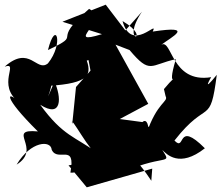

<svg xmlns="http://www.w3.org/2000/svg" viewBox="-22 -758 947 821"><path d="M514 -628 430 -738 245 -665 414 -612C245 -560 451 -673 359 -720C184 -569 344 -620 183 -544C217 -679 252 -572 183 -487C134 -447 106 -568 -2 -473C63 -495 -41 -395 61 -319C9 -374 -16 -350 140 -196C0 -209 161 -124 49 -54C110 -156 196 -159 199 -118C224 -62 304 -150 279 -20C317 -14 403 -73 271 -51L349 43L629 -37L625 15C515 -151 510 -87 463 -4C683 -109 717 -45 672 -117C690 -99 745 -38 854 -124C731 -247 773 -106 724 -157C867 -340 876 -214 905 -438C837 -354 881 -428 881 -428C709 -400 714 -596 667 -566C713 -601 815 -651 631 -623C659 -679 540 -528 502 -668C639 -587 486 -560 585 -708ZM184 -346C184 -346 236 -486 151 -389C349 -397 373 -430 349 -499C432 -518 278 -588 353 -520L365 -456L303 -386L287 -228C272 -282 372 -88 393 -105C300 -174 248 -175 150 -310C245 -250 241 -343 211 -409ZM686 -347C700 -322 650 -324 603 -183C719 -250 622 -249 544 -157C628 -103 625 -270 587 -236L490 -249L612 -314L472 -567L532 -544C621 -438 620 -481 730 -505C684 -352 757 -471 679 -377Z"/></svg>

Font: Asimov Silicon
Style: Regular
Weight: 400
Designer: Google
Version: Version 2.000980; 2014